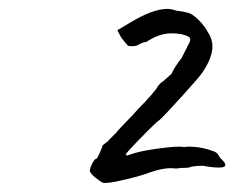

<svg xmlns="http://www.w3.org/2000/svg" viewBox="-20 -756 527 432"><path d="M182 -371Q182 -377 187.5 -388Q193 -399 197 -399Q198 -398 203.5 -410Q209 -422 211 -429L221 -437L225 -439H223L244 -460H243L264 -482Q280 -498 291 -511Q308 -528 321 -543Q334 -558 335 -562Q336 -563 339.5 -567Q343 -571 347 -573L366 -590Q373 -606 389 -626L407 -662Q408 -664 408 -668Q408 -671 404 -673.5Q400 -676 392 -678H393Q380 -681 366 -681Q338 -681 310 -662Q299 -660 293 -656Q286 -652 278 -652Q272 -652 268 -653L262 -660L253 -671L244 -688L271 -704Q323 -736 357 -736Q365 -736 377 -732Q385 -731 391 -730Q397 -729 399 -728Q411 -727 426.5 -711.5Q442 -696 449 -681V-682Q458 -667 458 -652Q458 -625 434 -591Q428 -582 389 -539Q350 -496 340 -487Q331 -481 295.5 -444.5Q260 -408 263 -408L266 -406Q266 -406 272 -408Q290 -415 327 -420.5Q364 -426 384 -426Q392 -426 394 -425Q397 -426 406 -426Q428 -426 451 -419L456 -417Q457 -416 460 -416Q468 -413 471 -408Q474 -402 477 -399Q487 -390 487 -385Q487 -379 473 -379Q457 -379 437 -383Q417 -383 408 -380Q404 -378 386 -378L379 -377H373Q352 -380 317 -368Q300 -361 259.5 -351.5Q219 -342 211 -345Q205 -348 195 -356Q185 -364 182 -371Z"/></svg>

Font: Caveat
Style: Regular
Weight: 400
Designer: Pablo Impallari
Foundry: Pablo Impallari
Version: Version 1.500; ttfautohint (v1.6)